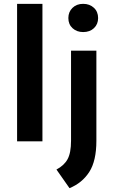

<svg xmlns="http://www.w3.org/2000/svg" viewBox="-20 -736 589 1000"><path d="M201 -716V0H69V-716ZM482 -472V-3Q482 102 445 159.5Q408 217 342 244L274 147Q314 126 332 93Q350 60 350 -3V-472ZM413 -716Q379 -716 357.5 -695Q336 -674 336 -642Q336 -609 358 -589Q380 -569 413 -569Q448 -569 469.5 -589.5Q491 -610 491 -642Q491 -675 469 -695.5Q447 -716 413 -716Z"/></svg>

Font: Madhuban SemiBold
Style: Regular
Weight: 600
Designer: jaikishan Patel
Foundry: MagicType
Version: Version 1.000